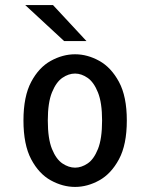

<svg xmlns="http://www.w3.org/2000/svg" viewBox="-20 -726 590 757"><path d="M276 11Q227.5 11 180.5 -14.8Q133.5 -40.5 103 -98Q72.5 -155.5 72.5 -251Q72.5 -346 103 -403.2Q133.5 -460.5 180.5 -486.2Q227.5 -512 276 -512Q324.5 -512 371.2 -486.2Q418 -460.5 449 -403.2Q480 -346 480 -251Q480 -155.5 449 -98Q418 -40.5 371.2 -14.8Q324.5 11 276 11ZM276 -65Q301 -65 325.5 -81.5Q350 -98 366.2 -138.5Q382.5 -179 382.5 -251Q382.5 -321 366.2 -361.5Q350 -402 325.5 -419Q301 -436 276 -436Q250.5 -436 226 -419.2Q201.5 -402.5 185 -362Q168.5 -321.5 168.5 -251Q168.5 -179 185 -138.5Q201.5 -98 226.2 -81.5Q251 -65 276 -65ZM233 -564 79.5 -706H189L321 -564Z"/></svg>

Font: Trispace SemiCondensed
Style: Regular
Weight: 400
Width: 4
Designer: Tyler Finck
Foundry: Etcetera Type Company
Version: Version 1.210; ttfautohint (v1.8.3)